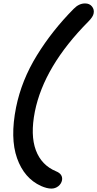

<svg xmlns="http://www.w3.org/2000/svg" viewBox="-20 -872 564 1113"><path d="M277.8 221.2Q252 221.2 217.8 206.1Q120.1 161.6 78.9 45.2Q37.6 -71.3 73.2 -250Q105 -406.7 193.8 -551Q282.7 -695.3 407.2 -820.8Q437.5 -852.1 473.1 -852.1Q499 -852.1 513.2 -834.5Q527.3 -816.9 522.9 -794.9Q520 -774.9 492.2 -747.1Q234.9 -487.8 182.1 -225.1Q155.3 -88.9 187.7 -1.5Q220.2 85.9 305.2 121.1Q344.7 137.2 339.8 171.9Q335.4 193.8 317.9 207.5Q300.3 221.2 277.8 221.2Z"/></svg>

Font: Shantell Sans Irregular Bouncy
Style: Italic
Weight: 500
Italic angle: -11.31°
Designer: Stephen Nixon, Anya Danilova, Shantell Martin
Foundry: Arrow Type
Version: Version 1.006;[9816181b4]